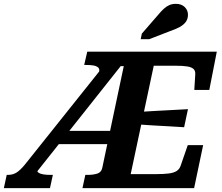

<svg xmlns="http://www.w3.org/2000/svg" viewBox="-70 -979 1154 999"><path d="M-35 -69H-29Q-4 -69 15 -80.5Q34 -92 59 -122L446 -607Q449 -621 440 -628.5Q431 -636 415 -638.5Q399 -641 378 -641H368L384 -710H1058L1019 -511H941L946 -593Q947 -611 936.5 -620.5Q926 -630 903 -633.5Q880 -637 844 -637H730L610 -73H742Q783 -73 809 -76.5Q835 -80 849.5 -89.5Q864 -99 870 -117L907 -224H987L940 0H359L374 -69H385Q414 -69 435.5 -75.5Q457 -82 462 -105L574 -635H558L125 -89Q124 -84 132.5 -79Q141 -74 156.5 -71.5Q172 -69 194 -69H205L190 0H-50ZM245 -298H534L528 -229H207ZM657 -397Q699 -400 741 -402Q783 -404 825 -406.5Q867 -409 908 -411L888 -317Q847 -320 806 -322Q765 -324 724.5 -326.5Q684 -329 643 -332ZM753 -902Q768 -920 782 -933Q796 -946 811 -952.5Q826 -959 845 -959Q874 -959 891 -942.5Q908 -926 908 -902Q908 -881 897 -865.5Q886 -850 865 -838.5Q844 -827 812 -816L706 -775H662L668 -804Z"/></svg>

Font: Roboto Serif SemiBold
Style: Italic
Weight: 600
Italic angle: -10°
Version: Version 1.007